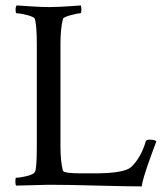

<svg xmlns="http://www.w3.org/2000/svg" viewBox="-20 -666 595 690"><path d="M157.2 -640.6Q176.8 -640.6 195.3 -641.6Q213.9 -642.6 235.4 -644Q256.8 -645.5 270.5 -646.5Q272.5 -640.6 272.5 -631.8Q272.5 -618.2 268.6 -618.2Q258.8 -618.2 233.4 -611.3Q208 -604.5 206.1 -597.7Q197.3 -563.5 197.3 -506.8V-138.7Q197.3 -86.9 206.1 -52.7Q209 -43 272.5 -43H319.3Q410.2 -43 442.4 -59.6Q457 -67.4 475.1 -94.2Q493.2 -121.1 503.9 -158.2Q505.9 -164.1 517.6 -164.1Q536.1 -164.1 542 -158.2Q537.1 -145.5 526.9 -117.7Q516.6 -89.8 510.7 -72.8Q504.9 -55.7 498 -33.2Q491.2 -10.7 489.3 3.9Q438.5 3.9 330.6 1Q222.7 -2 156.2 -2L38.1 1Q35.2 -2 35.2 -14.6Q35.2 -27.3 38.1 -27.3Q51.8 -27.3 76.2 -33.2Q100.6 -39.1 105.5 -47.9Q112.3 -59.6 112.3 -139.6V-508.8Q112.3 -571.3 105.5 -597.7Q102.5 -605.5 77.6 -611.8Q52.7 -618.2 40 -618.2Q36.1 -618.2 36.1 -630.9Q36.1 -642.6 40 -646.5Q52.7 -645.5 91.8 -643.1Q130.9 -640.6 157.2 -640.6Z"/></svg>

Font: Crimson Text
Style: Regular
Weight: 400
Version: Version 0.13